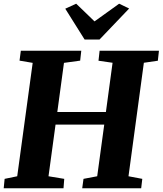

<svg xmlns="http://www.w3.org/2000/svg" viewBox="-22 -1017 878 1037"><path d="M-2 0 3 -51 71 -65 154.5 -677.5 83.5 -689.5 90.5 -743H417L411 -689.5L323.5 -677.5L287.5 -412H550L586 -678L510 -689L516 -743H836.5L830.5 -689L755 -678L672 -65L746.5 -51L740.5 0H422L429 -51L503 -65L541 -344H278L240 -65L325 -51L321 0ZM435 -803.5 330.5 -970 389.5 -997Q414.5 -973 439.2 -949.2Q464 -925.5 488.5 -901.5Q522 -925.5 555 -949.2Q588 -973 621.5 -997L675.5 -971L515.5 -803.5Z"/></svg>

Font: Merriweather Light 18pt Black
Style: Italic
Weight: 900
Italic angle: -7.8°
Version: Version 2.101